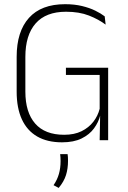

<svg xmlns="http://www.w3.org/2000/svg" viewBox="-20 -669 611 916"><path d="M276 10Q205.5 10 157.2 -18Q109 -46 84.2 -100Q59.5 -154 59.5 -231.5V-398Q59.5 -518.5 118.2 -583.8Q177 -649 290.5 -649Q335.5 -649 371.5 -640.2Q407.5 -631.5 434.5 -618.2Q461.5 -605 479.5 -591L484 -551.5Q451 -576.5 404.5 -594.8Q358 -613 295 -613Q199 -613 150 -557.2Q101 -501.5 101 -397.5V-232Q101 -133 147.8 -79.5Q194.5 -26 286 -26Q334.5 -26 369 -43Q403.5 -60 425.2 -88Q447 -116 455.5 -150V-328L465.5 -311.5H294.5V-346H496V-117.5L458 -118Q450 -86 428.5 -56.5Q407 -27 369.5 -8.5Q332 10 276 10ZM458 -132.5H496V0H455.5ZM302.5 66.5Q303.5 72 304 80.2Q304.5 88.5 304.5 98.5Q304.5 135.5 294.8 166.5Q285 197.5 260 227.5L235.5 214.5Q253 189 261 161Q269 133 269 99.5Q269 90.5 268.5 82.5Q268 74.5 267 66.5Z"/></svg>

Font: Anek Latin Medium ExtraLight
Style: Regular
Weight: 250
Version: Version 1.003